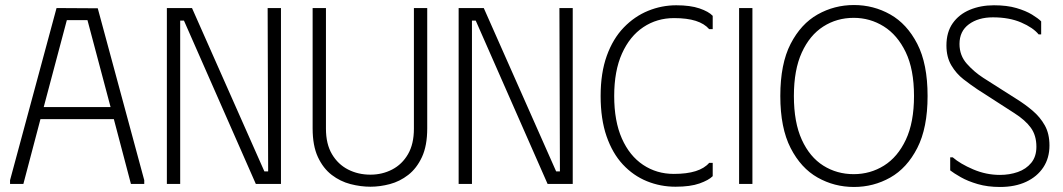

<svg xmlns="http://www.w3.org/2000/svg" viewBox="-20 -732 4231 764"><path d="M20 0V-15L205 -700L369 -699L554 -15V0H501L433 -258H141L73 0ZM154 -306H420L328 -652H246Z M1045 -700H1098V0H998L712 -650H697V0H644V-700H744L1032 -50H1047Z M1680 -221V-700H1627V-220Q1627 -159 1603.5 -118.5Q1580 -78 1540.5 -57.5Q1501 -37 1454 -37Q1405 -37 1365 -57.5Q1325 -78 1301 -118.5Q1277 -159 1277 -220V-700H1224V-221Q1224 -152 1245 -107Q1266 -62 1300 -36Q1334 -10 1374.5 0.5Q1415 11 1454 11Q1492 11 1531.5 0.5Q1571 -10 1604.5 -36Q1638 -62 1659 -107Q1680 -152 1680 -221Z M2206 -700H2259V0H2159L1873 -650H1858V0H1805V-700H1905L2193 -50H2208Z M2370 -350Q2370 -442 2394.5 -510Q2419 -578 2462 -622.5Q2505 -667 2559 -689Q2613 -711 2671 -711Q2727 -711 2763.5 -698.5Q2800 -686 2816 -669V-616H2802Q2783 -638 2748.5 -649Q2714 -660 2662 -660Q2594 -660 2540 -624Q2486 -588 2455 -519Q2424 -450 2424 -350Q2424 -250 2454.5 -181Q2485 -112 2539 -76Q2593 -40 2661 -40Q2713 -40 2748 -51Q2783 -62 2802 -84H2816V-31Q2800 -15 2763.5 -2Q2727 11 2668 11Q2608 11 2554 -11Q2500 -33 2458.5 -77.5Q2417 -122 2393.5 -190Q2370 -258 2370 -350Z M2921 -700H2974V0H2921Z M3085 -350Q3085 -478 3126 -557.5Q3167 -637 3233.5 -674.5Q3300 -712 3378 -712Q3456 -712 3522.5 -674.5Q3589 -637 3630 -557.5Q3671 -478 3671 -350Q3671 -223 3630 -143Q3589 -63 3522.5 -25.5Q3456 12 3378 12Q3300 12 3233.5 -25.5Q3167 -63 3126 -143Q3085 -223 3085 -350ZM3139 -350Q3139 -245 3170.5 -176Q3202 -107 3256 -73Q3310 -39 3377 -39Q3443 -39 3497.5 -73Q3552 -107 3584.5 -176Q3617 -245 3617 -350Q3617 -456 3584 -524.5Q3551 -593 3496.5 -627Q3442 -661 3377 -661Q3310 -661 3256 -626.5Q3202 -592 3170.5 -523Q3139 -454 3139 -350Z M4156 -153Q4156 -103 4131.5 -66Q4107 -29 4063 -8.5Q4019 12 3959 12Q3910 12 3870.5 0.5Q3831 -11 3803 -27Q3775 -43 3761 -54V-106H3771Q3801 -80 3852.5 -58Q3904 -36 3959 -36Q3997 -36 4030 -47.5Q4063 -59 4083.5 -84Q4104 -109 4104 -148Q4104 -193 4082 -223.5Q4060 -254 4016 -282L3870 -376Q3843 -394 3814 -416.5Q3785 -439 3765.5 -472Q3746 -505 3746 -551Q3746 -604 3771 -639.5Q3796 -675 3839 -693Q3882 -711 3935 -711Q3987 -711 4024.5 -700Q4062 -689 4086.5 -674Q4111 -659 4123 -647V-595H4113Q4091 -622 4043.5 -642.5Q3996 -663 3931 -663Q3873 -663 3835.5 -635.5Q3798 -608 3798 -557Q3798 -511 3827.5 -478Q3857 -445 3893 -422L4025 -338Q4059 -317 4089 -291.5Q4119 -266 4137.5 -233Q4156 -200 4156 -153Z"/></svg>

Font: Phudu Light
Style: Regular
Weight: 300
Version: Version 1.005;gftools[0.9.23]